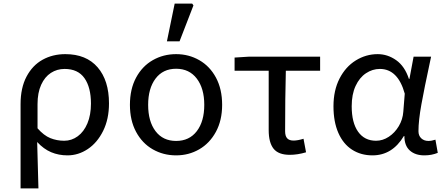

<svg xmlns="http://www.w3.org/2000/svg" viewBox="-20 -848 2467 1064"><path d="M342 -548Q458 -548 521 -475Q584 -402 584 -275Q584 -188 551.5 -122.5Q519 -57 466.5 -22Q414 13 354 13Q305 13 263.5 -4.5Q222 -22 186 -61L193 196H94V-271Q94 -361 127 -423.5Q160 -486 216 -517Q272 -548 342 -548ZM484 -274Q484 -364 448 -415Q412 -466 338 -466Q296 -466 262 -444Q228 -422 208 -378Q188 -334 188 -271V-137Q223 -97 259 -82.5Q295 -68 336 -68Q377 -68 411 -93Q445 -118 464.5 -164.5Q484 -211 484 -274Z M700 -267Q700 -354 734 -417.5Q768 -481 826.5 -514.5Q885 -548 956 -548Q1026 -548 1084.5 -514.5Q1143 -481 1177 -417.5Q1211 -354 1211 -267Q1211 -181 1176.5 -117.5Q1142 -54 1084 -20.5Q1026 13 956 13Q885 13 826.5 -20.5Q768 -54 734 -117.5Q700 -181 700 -267ZM1112 -267Q1112 -358 1070.5 -412.5Q1029 -467 956 -467Q883 -467 842 -412.5Q801 -358 801 -267Q801 -175 842 -121Q883 -67 956 -67Q1029 -67 1070.5 -121Q1112 -175 1112 -267ZM948 -828H1045L1052 -818L975 -619H905Z M1469 -127V-456H1280V-529L1360 -534H1754V-456H1564Q1560 -303 1560 -121Q1560 -94 1571.5 -81.5Q1583 -69 1607 -69Q1629 -69 1662 -79L1676 -4Q1629 10 1586 10Q1523 10 1496 -24Q1469 -58 1469 -127Z M1828 -259Q1828 -347 1861.5 -412.5Q1895 -478 1951.5 -513Q2008 -548 2073 -548Q2128 -548 2175.5 -514.5Q2223 -481 2246 -411H2249L2272 -534H2369L2361 -496Q2332 -362 2315.5 -271Q2299 -180 2299 -121Q2299 -96 2314.5 -81.5Q2330 -67 2354 -67Q2372 -67 2393 -74L2406 -1Q2372 13 2332 13Q2281 13 2251 -14Q2221 -41 2221 -94H2218Q2154 13 2044 13Q1980 13 1931 -18.5Q1882 -50 1855 -111.5Q1828 -173 1828 -259ZM2215 -229 2223 -329Q2185 -466 2085 -466Q2044 -466 2008 -442Q1972 -418 1950.5 -371.5Q1929 -325 1929 -259Q1929 -168 1964.5 -118Q2000 -68 2064 -68Q2101 -68 2134.5 -90Q2168 -112 2190 -149Q2212 -186 2215 -229Z"/></svg>

Font: Nebula Sans Medium
Style: Regular
Weight: 500
Designer: Paul D. Hunt for Adobe (as Source Sans)
Foundry: Nebula Entertainment & Broadcasting LLC
Version: Version 1.010